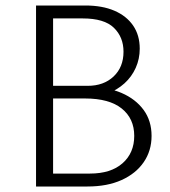

<svg xmlns="http://www.w3.org/2000/svg" viewBox="-20 -678 619 698"><path d="M293 -324 303 -362Q371 -362 422 -340Q473 -318 502 -278.5Q531 -239 531 -184Q531 -130 502.5 -88.5Q474 -47 422 -23.5Q370 0 298 0H111V-658H290Q352 -658 396 -639Q440 -620 464 -585Q488 -550 488 -501Q488 -464 473.5 -431.5Q459 -399 432.5 -375Q406 -351 370.5 -337.5Q335 -324 293 -324ZM151 -366H299Q357 -366 393 -400Q429 -434 429 -490Q429 -543 394 -577Q359 -611 281 -611H173V-47H307Q383 -47 425.5 -84.5Q468 -122 468 -184Q468 -247 422.5 -283.5Q377 -320 289 -320H151Z"/></svg>

Font: Ysabeau Office Light
Style: Regular
Weight: 300
Designer: Christian Thalmann (Catharsis Fonts)
Version: Version 2.001;gftools[0.9.30]; featfreeze: tnum,lnum,ss02